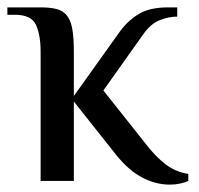

<svg xmlns="http://www.w3.org/2000/svg" viewBox="-21 -490 538 520"><path d="M179 -230 304 -405Q326 -435 355.5 -452.5Q385 -470 434 -470H459V-445Q436 -445 412 -435.5Q388 -426 369 -400L259 -245L374 -100Q400 -66 427.5 -45Q455 -24 489 -19V0Q481 4 467.5 7Q454 10 439 10Q401 10 364.5 -9Q328 -28 294 -70L179 -215V0H89V-350Q89 -395 76.5 -422.5Q64 -450 19 -450H-1V-470H89Q115 -470 132.5 -465.5Q150 -461 160.5 -447.5Q171 -434 175 -410.5Q179 -387 179 -350Z"/></svg>

Font: Philosopher
Style: Regular
Weight: 400
Designer: Jovanny Lemonad
Foundry: Jovanny Lemonad
Version: Version 1.000